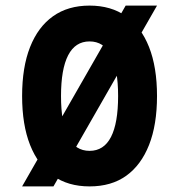

<svg xmlns="http://www.w3.org/2000/svg" viewBox="-20 -648 640 686"><path d="M429 -628H541L171 18H59ZM300 18Q223 18 169.5 -20Q116 -58 87.5 -130Q59 -202 59 -305Q59 -408 87.5 -480Q116 -552 169.5 -590Q223 -628 300 -628Q377 -628 430.5 -590Q484 -552 512.5 -480Q541 -408 541 -305Q541 -202 512.5 -130Q484 -58 431 -20Q378 18 300 18ZM300 -109Q351 -109 376.5 -158.5Q402 -208 402 -305Q402 -401 376.5 -450.5Q351 -500 300 -500Q249 -500 223.5 -450.5Q198 -401 198 -305Q198 -208 223.5 -158.5Q249 -109 300 -109Z"/></svg>

Font: Martian Mono Condensed SemiBold
Style: Regular
Weight: 600
Width: 3
Designer: Roman Shamin
Foundry: Evil Martians
Version: Version 1.000